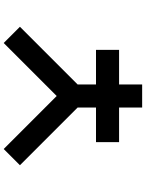

<svg xmlns="http://www.w3.org/2000/svg" viewBox="105 -895 790 1040"><g transform="rotate(-90 500.0 -375.0)"><path d="M437.5 -125H250V-250H437.5V-349.6L125 -662.1L212.9 -750L500 -462.9L787.1 -750L875 -662.1L562.5 -349.6V-250H750V-125H562.5V0H437.5Z"/></g></svg>

Font: Xanmono
Style: Regular
Weight: 400
Designer: GGBotNet
Foundry: GGBotNet
Version: 1.00